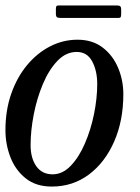

<svg xmlns="http://www.w3.org/2000/svg" viewBox="-22 -676 513 706"><path d="M-2 -197.5Q-2 -270 19.2 -331Q40.5 -392 77.5 -436.5Q114.5 -481 162.2 -505.5Q210 -530 263 -530Q318 -530 355.5 -501.2Q393 -472.5 412.2 -426.8Q431.5 -381 431.5 -329.5Q431.5 -232.5 397.8 -155.5Q364 -78.5 304.8 -34.2Q245.5 10 168.5 10Q110.5 10 72.8 -20Q35 -50 16.5 -97.5Q-2 -145 -2 -197.5ZM90.5 -142.5Q90.5 -94.5 111.5 -64.8Q132.5 -35 171.5 -35Q208 -35 238.2 -66.5Q268.5 -98 290.2 -148.5Q312 -199 323.8 -257Q335.5 -315 335.5 -367.5Q335.5 -415.5 317 -450.2Q298.5 -485 260 -485Q220.5 -485 189 -452Q157.5 -419 135.5 -366.5Q113.5 -314 102 -254.5Q90.5 -195 90.5 -142.5ZM183.5 -626V-642.5Q183.5 -649.5 185.2 -652.8Q187 -656 193.5 -656H406.5Q416 -656 419.8 -653.2Q423.5 -650.5 423.5 -640.5V-625Q423.5 -617 422 -613.5Q420.5 -610 412.5 -610H201Q191.5 -610 187.5 -612.8Q183.5 -615.5 183.5 -626Z"/></svg>

Font: Besley* Narrow
Style: Italic
Weight: 400
Width: 4
Italic angle: -13°
Designer: Owen Earl
Foundry: indestructible type*
Version: Version 3.000; ttfautohint (v1.8.3)